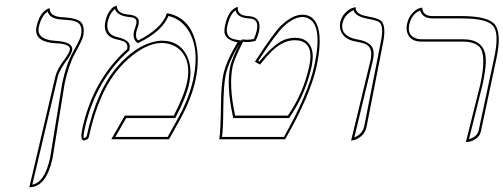

<svg xmlns="http://www.w3.org/2000/svg" viewBox="-20 -589 2129 812"><path d="M104 203.1 213.9 -264.2Q222.2 -299.3 258.3 -345.2Q272 -365.2 275.4 -377.9Q280.8 -402.3 220.2 -405.8Q218.8 -405.8 218.3 -405.8Q128.9 -410.2 132.8 -465.8Q133.3 -471.2 134.3 -476.1Q138.7 -496.6 146 -512Q153.3 -527.3 160.6 -535.2Q168 -543 174.6 -547.6Q181.2 -552.2 185.5 -553.2L189.9 -554.2Q189.5 -519 244.1 -516.1Q246.1 -516.1 247.6 -516.1Q307.1 -512.2 323.2 -494.6Q339.8 -474.6 331.5 -435.1Q327.6 -418.5 295.9 -360.8Q270 -313.5 253.4 -235.8L202.6 78.1Q176.8 200.7 107.4 202.6Q104.5 203.1 104 203.1ZM116.7 191.9Q168.9 182.6 191.9 78.6Q192.4 76.7 192.4 75.7L243.2 -237.8Q260.7 -318.4 287.1 -365.7Q318.4 -422.4 321.8 -437Q332.5 -486.8 299.8 -498Q293.5 -500 286.6 -502Q273.4 -504.4 247.1 -505.9Q199.7 -507.8 186.5 -529.3Q183.1 -534.7 181.6 -540Q154.8 -522 144 -474.1Q135.3 -431.6 187.5 -419.9Q189 -419.4 189.5 -419.4Q203.1 -417 218.8 -416Q291 -411.1 285.2 -376Q281.2 -359.9 266.6 -339.4L266.1 -338.9Q231 -293.9 223.6 -261.7Z M686 -533.2Q779.3 -517.1 807.1 -413.1Q825.7 -340.8 807.1 -252Q790.5 -172.9 741.2 -83L694.8 0H450.7L507.8 -100.1H714.8Q758.3 -183.1 771 -241.2Q789.6 -329.6 741.7 -377.4Q710.9 -406.7 664.1 -407.2Q598.6 -407.2 521.5 -338.9Q501.5 -321.3 484.9 -301.8Q397 -201.7 355.5 -8.8Q353.5 0 339.8 3.9Q336.4 4.9 334.5 4.9Q317.9 2.9 327.6 -42Q370.6 -243.7 507.8 -372.1Q513.2 -377 517.6 -380.9Q522.9 -405.3 502.9 -414.1Q492.2 -418.5 471.7 -422.9Q422.4 -434.1 423.3 -481.9Q423.8 -489.7 425.3 -497.1Q431.2 -524.9 443.4 -542Q455.6 -559.1 464.8 -562L473.6 -564.9Q475.1 -533.2 516.1 -528.3Q518.6 -527.8 520 -527.8Q563.5 -524.4 566.9 -501.5Q567.4 -493.7 565.9 -484.9Q564 -475.6 560.1 -466.8Q557.1 -458.5 556.2 -453.1Q551.8 -428.2 564.5 -418Q665 -468.3 686 -533.2ZM692.4 -521.5Q666 -457 568.8 -409.2L563.5 -406.2L559.1 -409.7Q540.5 -423.8 546.4 -455.1Q547.9 -462.4 551.3 -470.7Q554.7 -480 556.2 -487.3Q561 -509.3 543 -514.2Q539.6 -515.1 537.1 -515.6Q529.8 -517.1 519 -518.1Q475.6 -523.9 466.3 -550.8Q444.3 -534.7 435.1 -495.1Q426.3 -444.8 473.6 -432.6Q523.9 -421.9 528.3 -397.9Q529.3 -389.2 527.3 -378.9L526.9 -375.5L524.4 -373.5Q387.7 -252 340.8 -55.7Q338.9 -47.4 337.4 -40Q331.5 -12.7 334.5 -4.9Q340.3 -5.4 346.2 -11.7Q388.7 -208 477.5 -308.6Q550.8 -392.6 631.3 -412.6Q649.4 -417 664.1 -417Q740.2 -417 771.5 -351.1Q785.6 -320.3 785.6 -283.7Q785.2 -261.2 780.8 -238.8Q768.1 -178.7 724.1 -95.2L721.2 -89.8H513.7L467.8 -9.8H689L732.4 -87.9Q779.8 -174.3 796.9 -252Q797.4 -253.4 797.4 -253.9Q825.7 -386.2 773.9 -464.4Q743.2 -509.3 692.4 -521.5Z M984.4 -410.2Q933.6 -419.4 929.2 -452.6Q928.2 -465.3 931.6 -481Q936 -502.4 943.4 -518.6Q950.7 -534.7 957.8 -542Q964.8 -549.3 971.4 -553.7Q978 -558.1 981.9 -558.6L985.8 -559.1Q982.9 -524.9 1024.4 -521.5Q1027.3 -521 1030.8 -521Q1087.4 -517.6 1075.7 -458Q1071.3 -437 1060.5 -416Q1042.5 -411.1 1025.9 -411.1Q1022.9 -411.1 1016.6 -411.6Q1010.3 -412.1 1007.8 -412.1Q970.2 -338.4 963.9 -308.1Q946.8 -226.1 974.6 -100.1H1197.8Q1263.7 -196.3 1288.1 -310.1Q1308.6 -407.2 1241.7 -418Q1233.9 -418.9 1226.6 -418.9Q1177.2 -418.9 1129.9 -373Q1107.4 -350.6 1079.6 -315.9L1058.1 -328.1Q1137.7 -451.2 1168.9 -481Q1170.9 -482.9 1172.4 -483.9Q1217.8 -526.4 1258.3 -526.9Q1315.4 -526.9 1328.6 -457Q1338.4 -401.9 1319.3 -310.1Q1292.5 -186 1186 0H907.2Q913.1 -29.3 914.6 -151.9Q915.5 -232.4 924.8 -274.9Q937 -331.1 984.4 -410.2ZM999.5 -417.5 1002 -421.9H1007.8Q1011.7 -421.9 1018.6 -421.4Q1023.9 -420.9 1025.9 -420.9Q1040 -420.9 1053.7 -424.3Q1062 -442.9 1065.9 -460Q1074.7 -502 1046.4 -509.3Q1044.4 -509.8 1043.5 -509.8Q1037.1 -510.7 1030.8 -511.2Q983.9 -514.2 976.6 -544.9Q952.6 -529.8 941.9 -481Q941.4 -479.5 941.4 -479Q932.6 -438 960.4 -426.3Q970.7 -422.4 986.3 -419.9ZM993.7 -405.8 993.2 -405.3V-404.8Q946.3 -326.2 934.6 -272.9Q925.3 -229 924.3 -124.5Q923.8 -43.5 918.9 -9.8H1180.7Q1283.7 -191.9 1309.6 -312Q1348.1 -493.2 1275.4 -514.6Q1272.9 -515.1 1271.5 -515.6Q1264.6 -517.1 1258.3 -517.1Q1220.7 -516.1 1179.2 -476.6Q1147 -446.8 1072.3 -331.5L1077.1 -328.6Q1145.5 -412.6 1195.8 -425.3Q1210.4 -428.7 1226.6 -429.2Q1289.1 -429.2 1300.8 -371.6Q1302.7 -360.4 1302.7 -348.6Q1302.2 -329.6 1297.9 -308.1Q1272.5 -191.4 1205.6 -94.2L1202.6 -89.8H966.3L964.8 -97.7Q936.5 -226.6 954.1 -310.1Q960.9 -340.3 993.7 -405.8Z M1464.8 5.9 1547.4 -335.9Q1558.1 -387.7 1526.4 -402.3Q1512.2 -408.7 1485.8 -413.1Q1431.6 -422.4 1419.9 -462.9Q1416 -478 1418.9 -494.1Q1424.3 -519 1440.7 -535.2Q1457 -551.3 1470.2 -555.2L1483.9 -559.1Q1482.9 -532.7 1519.5 -522.9Q1525.9 -521.5 1537.6 -519Q1585 -511.2 1596.2 -495.6Q1612.8 -471.2 1599.6 -405.8L1529.8 -50.8Q1524.9 -28.3 1508.8 -14.2Q1492.7 0 1478.5 2.9ZM1483.9 -568.8 1474.1 -566.9 1474.6 -568.8ZM1475.6 -545.9Q1438 -529.3 1428.7 -491.7Q1419.4 -448.7 1463.9 -429.7Q1475.1 -425.3 1487.3 -422.9Q1548.3 -413.6 1558.1 -379.9Q1563 -360.8 1557.1 -334L1478.5 -7.8Q1512.7 -22 1520 -53.2L1589.8 -408.2Q1605.5 -481 1582.5 -496.1Q1573.7 -501.5 1554.7 -505.9Q1547.4 -507.3 1535.6 -509.3Q1489.7 -518.6 1478.5 -538.1Q1476.6 -542.5 1475.6 -545.9Z M1950.2 12.2 2011.7 -233.9Q2037.6 -355.5 2008.8 -389.6Q1988.3 -412.6 1937.5 -413.1H1762.7Q1712.9 -413.1 1701.7 -453.1Q1697.8 -469.2 1701.2 -486.8Q1707 -514.6 1723.1 -532.2Q1739.3 -549.8 1752 -553.7L1765.1 -557.1Q1768.6 -522 1806.6 -521H1932.6Q2044.4 -521 2073.2 -484.9Q2101.6 -447.8 2080.1 -344.2L2013.7 -33.2Q2009.8 -14.6 1993.9 -3.2Q1978 8.3 1963.9 10.3ZM1963.4 -0.5Q1997.6 -10.7 2003.9 -35.2L2070.3 -346.2Q2092.3 -449.2 2064.9 -480Q2048.8 -497.1 2015.1 -504.4Q1983.9 -510.7 1932.6 -511.2H1806.6Q1766.6 -512.7 1756.8 -544.4Q1721.2 -530.3 1711.4 -486.8Q1710.9 -485.4 1710.9 -484.9Q1701.2 -439.9 1739.3 -426.8Q1743.7 -425.3 1747.6 -424.3Q1755.4 -422.9 1762.7 -422.9H1937.5Q2025.4 -422.9 2033.7 -349.6Q2034.7 -340.3 2034.7 -331.1Q2034.2 -293.9 2021 -231.9Z"/></svg>

Font: Linux Biolinum Outline O
Style: Italic
Weight: 400
Italic angle: -12°
Designer: Philipp H. Poll
Foundry: Philipp H. Poll
Version: Version 0.6.2